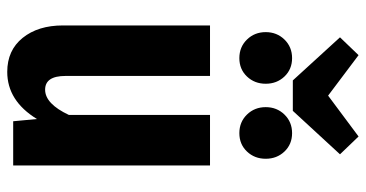

<svg xmlns="http://www.w3.org/2000/svg" viewBox="-254 -716 986 517"><g transform="rotate(90 238.5 -457.0)"><path d="M425 0H306L300 -64Q251 16 173 16Q115 16 81.5 -25.5Q48 -67 48 -134V-530H184V-141Q184 -86 221 -86Q259 -86 289 -150V-530H425ZM347 -930 395 -880 278 -753H196L80 -880L128 -930L237 -848ZM205 -680Q205 -650 185.5 -629.5Q166 -609 136 -609Q106 -609 86 -629.5Q66 -650 66 -680Q66 -710 86 -730.5Q106 -751 136 -751Q166 -751 185.5 -730.5Q205 -710 205 -680ZM407 -680Q407 -650 387.5 -629.5Q368 -609 338 -609Q308 -609 288 -629.5Q268 -650 268 -680Q268 -710 288 -730.5Q308 -751 338 -751Q368 -751 387.5 -730.5Q407 -710 407 -680Z"/></g></svg>

Font: Fira Sans Extra Condensed SemiBold
Style: Regular
Weight: 600
Width: 1
Designer: Carrois Corporate & Edenspiekermann AG
Foundry: Carrois Corporate GbR & Edenspiekermann AG
Version: Version 4.203